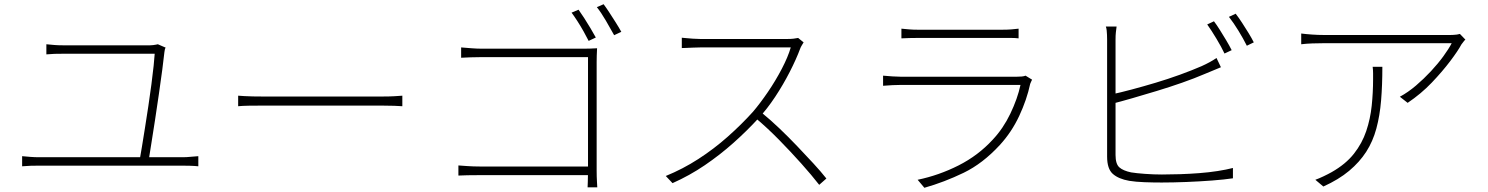

<svg xmlns="http://www.w3.org/2000/svg" viewBox="-20 -863 7060 911"><path d="M766 -637Q763 -633 762 -627Q761 -621 760 -615Q757 -585 750 -532.5Q743 -480 734 -417.5Q725 -355 715.5 -293Q706 -231 698 -181.5Q690 -132 686 -106H643Q647 -127 653.5 -167Q660 -207 668 -257Q676 -307 684 -360.5Q692 -414 698.5 -463.5Q705 -513 709 -551Q713 -589 714 -608Q685 -608 636 -608Q587 -608 530.5 -608Q474 -608 420.5 -608Q367 -608 329 -608Q291 -608 281 -608Q256 -608 238.5 -607.5Q221 -607 200 -605V-653Q220 -651 238 -649.5Q256 -648 280 -648Q289 -648 317 -648Q345 -648 385 -648Q425 -648 470 -648Q515 -648 558.5 -648Q602 -648 637 -648Q672 -648 692 -648Q699 -648 706.5 -649Q714 -650 719.5 -651Q725 -652 729 -653ZM85 -122Q106 -120 125.5 -118.5Q145 -117 165 -117H846Q866 -117 884 -119Q902 -121 921 -122V-74Q902 -76 880.5 -76.5Q859 -77 846 -77H165Q145 -77 126 -76.5Q107 -76 85 -74Z M1110 -409Q1123 -408 1140 -407Q1157 -406 1180 -405.5Q1203 -405 1232 -405Q1240 -405 1271.5 -405Q1303 -405 1348.5 -405Q1394 -405 1448 -405Q1502 -405 1556.5 -405Q1611 -405 1659 -405Q1707 -405 1741 -405Q1775 -405 1789 -405Q1829 -405 1852 -406.5Q1875 -408 1889 -409V-359Q1876 -360 1850.5 -361Q1825 -362 1790 -362Q1776 -362 1741.5 -362Q1707 -362 1659 -362Q1611 -362 1556.5 -362Q1502 -362 1448.5 -362Q1395 -362 1349 -362Q1303 -362 1272 -362Q1241 -362 1232 -362Q1192 -362 1161 -361.5Q1130 -361 1110 -359Z M2725 -817Q2736 -802 2751.5 -778Q2767 -754 2781.5 -729.5Q2796 -705 2807 -685L2773 -669Q2763 -689 2749 -714Q2735 -739 2719.5 -763Q2704 -787 2692 -803ZM2844 -843Q2856 -827 2871 -804Q2886 -781 2901.5 -756.5Q2917 -732 2928 -712L2894 -696Q2877 -727 2854.5 -765.5Q2832 -804 2812 -829ZM2168 -638Q2191 -636 2217.5 -634Q2244 -632 2266 -632H2749Q2765 -632 2780.5 -632.5Q2796 -633 2813 -634Q2812 -617 2811.5 -599.5Q2811 -582 2811 -569V-53Q2811 -25 2812.5 -0.5Q2814 24 2814 26H2768Q2768 24 2769 0Q2770 -24 2770 -50V-592H2267Q2242 -592 2212.5 -591Q2183 -590 2168 -589ZM2155 -78Q2169 -77 2197.5 -75Q2226 -73 2255 -73H2788V-32H2256Q2225 -32 2198.5 -31.5Q2172 -31 2155 -30Z M3793 -662Q3790 -657 3784.5 -648Q3779 -639 3777 -633Q3758 -582 3727 -521.5Q3696 -461 3658 -403.5Q3620 -346 3579 -302Q3524 -242 3460 -185Q3396 -128 3324 -79Q3252 -30 3171 6L3139 -28Q3220 -61 3293.5 -108.5Q3367 -156 3432.5 -214Q3498 -272 3553 -333Q3587 -373 3623.5 -426.5Q3660 -480 3689.5 -536.5Q3719 -593 3732 -638Q3725 -638 3692 -638Q3659 -638 3613 -638Q3567 -638 3516 -638Q3465 -638 3419 -638Q3373 -638 3341.5 -638Q3310 -638 3303 -638Q3287 -638 3267 -637Q3247 -636 3231.5 -635.5Q3216 -635 3215 -635V-684Q3216 -684 3231.5 -682.5Q3247 -681 3267 -679.5Q3287 -678 3303 -678Q3310 -678 3340.5 -678Q3371 -678 3415 -678Q3459 -678 3507.5 -678Q3556 -678 3600 -678Q3644 -678 3675 -678Q3706 -678 3715 -678Q3732 -678 3745 -679.5Q3758 -681 3767 -683ZM3592 -330Q3635 -295 3678 -254Q3721 -213 3762 -170Q3803 -127 3839 -88Q3875 -49 3901 -16L3867 14Q3832 -31 3782 -87Q3732 -143 3676 -200Q3620 -257 3565 -303Z M4257 -727Q4277 -725 4295 -723.5Q4313 -722 4335 -722Q4349 -722 4388.5 -722Q4428 -722 4479.5 -722Q4531 -722 4583 -722Q4635 -722 4677 -722Q4719 -722 4736 -722Q4760 -722 4778.5 -723.5Q4797 -725 4813 -727V-681Q4797 -683 4778 -683Q4759 -683 4735 -683Q4718 -683 4677.5 -683Q4637 -683 4585.5 -683Q4534 -683 4482 -683Q4430 -683 4390.5 -683Q4351 -683 4335 -683Q4314 -683 4295.5 -682.5Q4277 -682 4257 -681ZM4877 -485Q4875 -480 4872 -474.5Q4869 -469 4868 -465Q4852 -390 4816 -313Q4780 -236 4724 -175Q4643 -87 4552 -43Q4461 1 4366 28L4334 -10Q4435 -31 4528 -78Q4621 -125 4690 -200Q4740 -253 4774 -324Q4808 -395 4822 -460Q4812 -460 4777.5 -460Q4743 -460 4694.5 -460Q4646 -460 4589.5 -460Q4533 -460 4477 -460Q4421 -460 4373 -460Q4325 -460 4293 -460Q4261 -460 4253 -460Q4236 -460 4215 -459Q4194 -458 4170 -456V-504Q4194 -502 4214.5 -500.5Q4235 -499 4253 -499Q4260 -499 4291.5 -499Q4323 -499 4370.5 -499Q4418 -499 4472.5 -499Q4527 -499 4582.5 -499Q4638 -499 4685.5 -499Q4733 -499 4765 -499Q4797 -499 4805 -499Q4817 -499 4828 -500Q4839 -501 4846 -504Z M5740 -762Q5753 -745 5768 -721Q5783 -697 5798 -672Q5813 -647 5824 -625L5790 -609Q5776 -639 5752 -679Q5728 -719 5708 -747ZM5843 -798Q5857 -780 5873 -755.5Q5889 -731 5904 -706.5Q5919 -682 5929 -662L5896 -646Q5879 -680 5856 -717.5Q5833 -755 5811 -783ZM5278 -737Q5276 -723 5274.5 -709Q5273 -695 5273 -675Q5273 -663 5273 -623.5Q5273 -584 5273 -528Q5273 -472 5273 -409.5Q5273 -347 5273 -289.5Q5273 -232 5273 -189Q5273 -146 5273 -128Q5273 -85 5291 -69Q5309 -53 5347 -45Q5372 -41 5413 -38Q5454 -35 5493 -35Q5533 -35 5578.5 -36.5Q5624 -38 5670 -41.5Q5716 -45 5757.5 -51.5Q5799 -58 5830 -66V-17Q5790 -11 5731 -6.5Q5672 -2 5609 0.5Q5546 3 5492 3Q5451 3 5410 1.5Q5369 0 5338 -5Q5287 -14 5260 -38Q5233 -62 5233 -120Q5233 -141 5233 -185.5Q5233 -230 5233 -289Q5233 -348 5233 -410.5Q5233 -473 5233 -528.5Q5233 -584 5233 -623.5Q5233 -663 5233 -675Q5233 -687 5232.5 -697.5Q5232 -708 5231 -718.5Q5230 -729 5227 -737ZM5254 -415Q5296 -424 5350.5 -438.5Q5405 -453 5463.5 -470.5Q5522 -488 5578.5 -508.5Q5635 -529 5681 -549Q5701 -558 5719.5 -568Q5738 -578 5752 -588L5773 -544Q5758 -538 5737 -529Q5716 -520 5696 -512Q5647 -491 5588.5 -470.5Q5530 -450 5469 -431.5Q5408 -413 5352.5 -397Q5297 -381 5254 -370Z M6933 -675Q6928 -671 6923.5 -664.5Q6919 -658 6914 -652Q6898 -622 6861 -573Q6824 -524 6773.5 -471Q6723 -418 6659 -375L6622 -404Q6661 -425 6698.5 -457Q6736 -489 6769.5 -525Q6803 -561 6828.5 -596Q6854 -631 6868 -658Q6852 -658 6813 -658Q6774 -658 6721 -658Q6668 -658 6608 -658Q6548 -658 6489.5 -658Q6431 -658 6382 -658Q6333 -658 6300.5 -658Q6268 -658 6260 -658Q6235 -658 6206.5 -657Q6178 -656 6154 -653V-704Q6177 -701 6206 -699Q6235 -697 6260 -697Q6268 -697 6301 -697Q6334 -697 6383.5 -697Q6433 -697 6491.5 -697Q6550 -697 6609.5 -697Q6669 -697 6721.5 -697Q6774 -697 6811 -697Q6848 -697 6863 -697Q6869 -697 6877 -697.5Q6885 -698 6893 -699Q6901 -700 6907 -702ZM6539 -546Q6539 -459 6533 -386.5Q6527 -314 6510.5 -253Q6494 -192 6462.5 -143Q6431 -94 6381.5 -52.5Q6332 -11 6259 22L6221 -10Q6238 -16 6260 -26.5Q6282 -37 6298 -46Q6365 -84 6404 -133.5Q6443 -183 6462.5 -241Q6482 -299 6488.5 -361.5Q6495 -424 6495 -487Q6495 -501 6495 -515.5Q6495 -530 6493 -546Z"/></svg>

Font: Noto Sans TC ExtraLight
Style: Regular
Weight: 250
Designer: Ryoko NISHIZUKA  (kana, bopomofo & ideographs); Paul D. Hunt (Latin, Greek & Cyrillic); Sandoll Communications , Soo-you
Foundry: Adobe
Version: Version 2.004-H2;hotconv 1.0.118;makeotfexe 2.5.65603